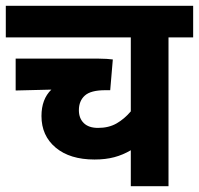

<svg xmlns="http://www.w3.org/2000/svg" viewBox="-20 -642 686 662"><path d="M646 -513H561V0H431V-124Q404 -108 374 -100Q344 -92 306 -92Q221 -92 172 -133Q123 -174 123 -242Q123 -300 157 -333L34 -330V-440H316Q332 -440 347.5 -439Q363 -438 369 -437L360 -331H343Q293 -331 272.5 -312.5Q252 -294 252 -262Q252 -234 269 -217.5Q286 -201 318 -201Q355 -201 382 -216.5Q409 -232 431 -258V-513H0V-622H646Z"/></svg>

Font: Noto Sans SemiCondensed
Style: Bold Italic
Weight: 700
Width: 4
Italic angle: -12°
Designer: Monotype Design Team
Foundry: Monotype Imaging Inc.
Version: Version 2.013; ttfautohint (v1.8.4.7-5d5b)